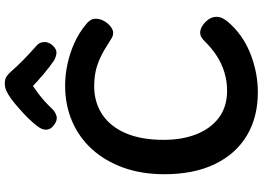

<svg xmlns="http://www.w3.org/2000/svg" viewBox="-167 -904 1093 799"><g transform="rotate(-90 379.5 -504.5)"><path d="M679 -692Q685 -688 693 -677.5Q701 -667 701 -653Q701 -634 691 -617Q681 -600 667.5 -590Q654 -580 643 -580Q631 -580 621 -586Q611 -592 603 -597Q568 -620 539 -633.5Q510 -647 482 -653Q454 -659 419 -659Q354 -659 303.5 -626Q253 -593 225 -528.5Q197 -464 197 -370Q197 -293 220.5 -233.5Q244 -174 289.5 -140Q335 -106 401 -106Q441 -106 477.5 -117Q514 -128 546.5 -149Q579 -170 608 -200Q616 -208 624.5 -213Q633 -218 643 -218Q657 -218 672 -208.5Q687 -199 698 -183.5Q709 -168 709 -150Q709 -134 699.5 -118.5Q690 -103 673 -86Q621 -33 546.5 -5.5Q472 22 395 22Q291 22 214.5 -24Q138 -70 96 -157Q54 -244 54 -367Q54 -462 81.5 -538Q109 -614 158 -668Q207 -722 274.5 -751Q342 -780 423 -780Q466 -780 511 -770.5Q556 -761 599 -742Q642 -723 679 -692ZM327 -835Q314 -821 296.5 -816Q279 -811 259 -826Q241 -839 239.5 -855Q238 -871 248 -887Q263 -909 284.5 -931Q306 -953 328.5 -972.5Q351 -992 367 -1004Q385 -1017 400 -1024Q415 -1031 432 -1031Q451 -1031 462.5 -1022.5Q474 -1014 484 -1002Q505 -978 530.5 -953Q556 -928 590 -898Q603 -887 604 -867.5Q605 -848 589 -831Q574 -815 558.5 -816Q543 -817 526 -827Q501 -844 472 -868.5Q443 -893 421 -914Q405 -903 388.5 -890.5Q372 -878 357 -864.5Q342 -851 327 -835Z"/></g></svg>

Font: Playpen Sans SemiBold
Style: Regular
Weight: 600
Designer: Laura Meseguer, Veronika Burian, José Scaglione
Foundry: TypeTogether
Version: Version 1.001